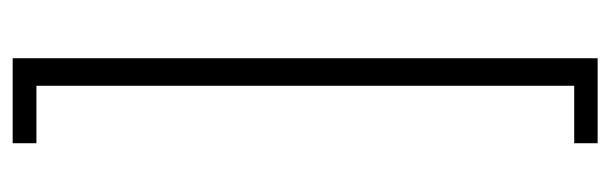

<svg xmlns="http://www.w3.org/2000/svg" viewBox="-347 -496 954 300"><g transform="rotate(-90 130.0 -346.0)"><path d="M189 -803.2V110.8H56.2V74.2H146V-766.1H56.2V-803.2Z"/></g></svg>

Font: Fira Sans Compressed ExtraLight
Style: Regular
Weight: 250
Width: 1
Designer: Carrois Corporate & Edenspiekermann AG
Foundry: Carrois Corporate GbR & Edenspiekermann AG
Version: Version 4.203;PS 004.203;hotconv 1.0.88;makeotf.lib2.5.64775